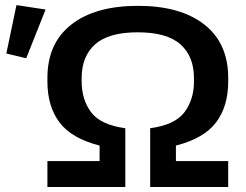

<svg xmlns="http://www.w3.org/2000/svg" viewBox="-20 -749 987 769"><path d="M169.9 0H481.9V-235.4Q382.3 -249 344.7 -299.8Q307.1 -350.6 307.1 -421.9V-436.5Q307.1 -523.4 361.1 -571.5Q415 -619.6 531.7 -619.6Q648.4 -619.6 702.6 -571.5Q756.8 -523.4 756.8 -436.5V-421.9Q756.8 -350.6 719 -299.8Q681.2 -249 581.5 -235.4V0H894V-104H684.6V-166Q796.4 -194.3 845.2 -258.5Q894 -322.8 894 -422.9V-437Q894 -575.7 798.6 -650.6Q703.1 -725.6 532.7 -725.6Q361.3 -725.6 265.6 -650.6Q169.9 -575.7 169.9 -437V-422.9Q169.9 -322.8 218.5 -258.5Q267.1 -194.3 378.9 -166V-104H169.9ZM85 -515.6 162.6 -710.9 45.9 -728.5 5.4 -534.7Z"/></svg>

Font: Roboto Flex
Style: wght 600 wdth 140 opsz 13.0 GRAD 0.00 slnt 0.00 XTRA 468 XOPQ 96 YOPQ 79 YTLC 514 YTUC 712 YTAS 750 YTDE -203.00 YTFI 738
Weight: 600
Width: 8
Designer: Berlow after Robertson
Foundry: Google
Version: Version 3.100